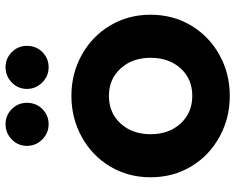

<svg xmlns="http://www.w3.org/2000/svg" viewBox="-98 -737 847 691"><g transform="rotate(-90 325.5 -391.5)"><path d="M33 -273Q33 -354 72 -419Q111 -484 178.5 -521Q246 -558 326 -558Q406 -558 473 -521Q540 -484 579 -419Q618 -354 618 -273Q618 -192 579 -127Q540 -62 473 -25Q406 12 326 12Q246 12 178.5 -25Q111 -62 72 -127Q33 -192 33 -273ZM326 -123Q387 -123 425 -165Q463 -207 463 -273Q463 -339 424.5 -381Q386 -423 326 -423Q265 -423 226.5 -381Q188 -339 188 -273Q188 -207 226.5 -165Q265 -123 326 -123ZM146 -718Q146 -750 169 -772.5Q192 -795 224 -795Q256 -795 278.5 -772.5Q301 -750 301 -718Q301 -685 278.5 -662.5Q256 -640 224 -640Q192 -640 169 -663Q146 -686 146 -718ZM429 -795Q461 -795 483.5 -772.5Q506 -750 506 -718Q506 -685 483.5 -662.5Q461 -640 429 -640Q397 -640 374 -663Q351 -686 351 -718Q351 -750 374 -772.5Q397 -795 429 -795Z"/></g></svg>

Font: Evergrow Sans 
Style: ExtraBold
Weight: 800
Foundry: 10Web
Version: Version 1.000